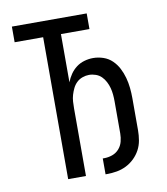

<svg xmlns="http://www.w3.org/2000/svg" viewBox="-83 -805 766 882"><g transform="rotate(-10 300.0 -363.5)"><path d="M338 8V-66H345Q364 -66 382.5 -72.5Q401 -79 414 -93.5Q427 -108 432 -127Q437 -146 437 -165V-315Q437 -331 435.5 -347Q434 -363 430 -378Q426 -393 418.5 -407.5Q411 -422 400 -433Q389 -444 373.5 -449.5Q358 -455 342 -455Q327 -455 311.5 -449.5Q296 -444 284.5 -433Q273 -422 266 -407.5Q259 -393 254.5 -378Q250 -363 249 -347Q248 -331 248 -315V0H165V-662H32V-735H381V-662H248V-437Q255 -456 267 -473.5Q279 -491 295.5 -503.5Q312 -516 332.5 -522Q353 -528 374 -528Q398 -528 421.5 -520Q445 -512 462.5 -495Q480 -478 491 -456.5Q502 -435 508.5 -411.5Q515 -388 517.5 -363.5Q520 -339 520 -315V-165Q520 -142 516 -118.5Q512 -95 501 -74.5Q490 -54 473 -37.5Q456 -21 435 -10.5Q414 0 391 4Q368 8 345 8Z"/></g></svg>

Font: Iosevka Fixed Extended
Style: Regular
Weight: 400
Width: 7
Monospace: yes
Designer: Belleve Invis
Foundry: Belleve Invis
Version: Version 24.1.1; ttfautohint (v1.8.4)